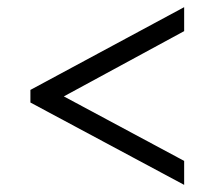

<svg xmlns="http://www.w3.org/2000/svg" viewBox="-20 -626 599 536"><path d="M64.9 -339.8V-375L494.1 -606V-539.1L158.2 -356.9L494.1 -176.8V-109.9Z"/></svg>

Font: Gandom FD
Style: FD
Weight: 400
Foundry: DejaVu fonts team - Redesigned by Saber Rastikerdar - Based on Samim Font
Version: Version 0.6